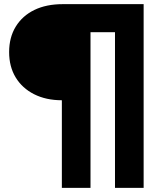

<svg xmlns="http://www.w3.org/2000/svg" viewBox="-20 -725 805 925"><path d="M278 180V-242Q202 -242 144.5 -271Q87 -300 55.5 -352Q24 -404 24 -474Q24 -545 56 -597Q88 -649 145.5 -677Q203 -705 282 -705H672V180H534V-570H416V180Z"/></svg>

Font: Nunito Sans 7pt SemiExpanded Black
Style: Regular
Weight: 900
Width: 6
Designer: Vernon Adams
Foundry: Vernon Adams
Version: Version 3.101;gftools[0.9.27]